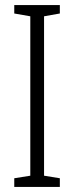

<svg xmlns="http://www.w3.org/2000/svg" viewBox="-20 -734 291 754"><path d="M215 0H36V-34L99 -44V-670L36 -681V-714H215V-681L153 -670V-44L215 -34Z"/></svg>

Font: Noto Sans Khmer ExtraCondensed Light
Style: Regular
Weight: 300
Width: 2
Designer: Danh Hong and the Monotype Design Team
Foundry: Monotype Imaging Inc.
Version: Version 2.004; ttfautohint (v1.8.4.7-5d5b)